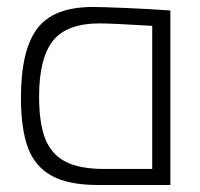

<svg xmlns="http://www.w3.org/2000/svg" viewBox="-20 -530 572 550"><path d="M468 -500V0H262Q176 0 128 -26.5Q80 -53 60 -107Q40 -161 40 -250Q40 -386 86.5 -448Q133 -510 246 -510Q272 -510 343 -507Q414 -504 468 -500ZM278 -46H416V-456Q299 -463 266 -463Q171 -463 131.5 -413Q92 -363 92 -253Q92 -179 109 -134Q126 -89 166.5 -67.5Q207 -46 278 -46Z"/></svg>

Font: Cairo Light
Style: Regular
Weight: 300
Designer: Mohamed Gaber, the designers of Titillium
Foundry: Kief Type Foundry
Version: Version 2.009; ttfautohint (v1.5.33-1714) -l 8 -r 50 -G 200 